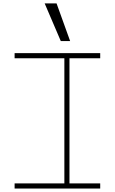

<svg xmlns="http://www.w3.org/2000/svg" viewBox="-20 -1084 660 1104"><path d="M383.3 -847.7H329.6L236.8 -1064.5H305.2ZM64 -778.3H556.2V-749H379.4V-29.3H556.2V0H64V-29.3H350.1V-749H64Z"/></svg>

Font: Cherry
Style: Light
Weight: 300
Designer: Amin Abedi
Version: Version 1.00 ; ttfautohint (v1.6)